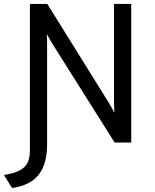

<svg xmlns="http://www.w3.org/2000/svg" viewBox="-53 -720 781 970"><path d="M8 230 -33 164Q18 156 46.5 141Q75 126 86.5 101.5Q98 77 98 41V-700H186L496 -202Q503.5 -190 510.5 -177.2Q517.5 -164.5 525 -150Q524.5 -163 523.8 -176Q523 -189 523 -201V-700H610V0H526L211 -500Q204 -511.5 197 -524Q190 -536.5 183 -549Q184 -538 184.5 -525Q185 -512 185 -500V9Q185 108 142.8 162.2Q100.5 216.5 8 230Z"/></svg>

Font: Undotted
Style: Regular
Weight: 400
Designer: Delve Withrington, Dave Bailey, Thomas Jockin
Foundry: Delve Fonts LLC
Version: Version 4.000